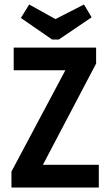

<svg xmlns="http://www.w3.org/2000/svg" viewBox="-20 -835 478 855"><path d="M31 0V-71L271 -522H41V-623H408V-552L171 -101H420V0ZM354 -815 388 -758 242 -659H212L73 -755L110 -815L227 -750Z"/></svg>

Font: Inconsolata SemiCondensed ExtraBold
Style: Regular
Weight: 800
Width: 4
Monospace: yes
Designer: Raph Levien, Cyreal, Brenton Simpson
Foundry: Raph Levien, Cyreal, Google
Version: Version 3.100; ttfautohint (v1.8.4.7-5d5b)